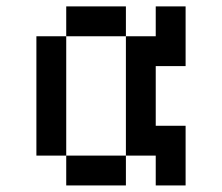

<svg xmlns="http://www.w3.org/2000/svg" viewBox="-20 -565 676 585"><path d="M181.8 -545.5V-454.5H363.6V-545.5ZM90.9 -454.5V-90.9H181.8V-454.5ZM363.6 -454.5V-90.9H454.5V0H545.5V-181.8H454.5V-363.6H545.5V-545.5H454.5V-454.5ZM181.8 -90.9V0H363.6V-90.9Z"/></svg>

Font: Departure Mono
Style: Regular
Weight: 400
Monospace: yes
Designer: Helena Zhang
Version: Version 1.500;Glyphs 3.3.1 (3343)